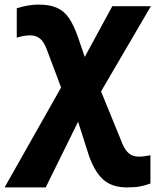

<svg xmlns="http://www.w3.org/2000/svg" viewBox="-45 -576 677 836"><path d="M294 -416 324 -328 444 -549H612L395 -178L488 50Q501 80 517.5 93Q534 106 560 106Q582 106 610 100V223Q586 232 563.5 236Q541 240 507 240Q442 240 403.5 205Q365 170 340 95L295 -46L154 240H-25L221 -195L159 -360Q146 -395 128.5 -408.5Q111 -422 87 -422Q59 -422 28 -412V-540Q78 -556 123 -556Q172 -556 203 -542Q234 -528 254.5 -498.5Q275 -469 294 -416Z"/></svg>

Font: Noto Sans UI ExtraBold
Style: Regular
Weight: 800
Designer: Monotype Design Team
Foundry: Monotype Imaging Inc.
Version: Version 1.001